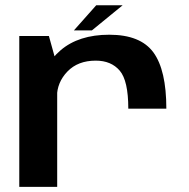

<svg xmlns="http://www.w3.org/2000/svg" viewBox="-20 -732 740 752"><path d="M482.5 -306.5H631.5Q631.5 -457.5 580.8 -526.8Q530 -596 408 -596Q288 -596 217 -534.8Q146 -473.5 146 -392L203 -352Q203 -409 244 -451.8Q285 -494.5 355 -494.5Q415.5 -494.5 449 -455.2Q482.5 -416 482.5 -306.5ZM55.5 0H204V-474L171.5 -591H55.5ZM269.5 -613H340L460.5 -711.5H357Z"/></svg>

Font: Anybody SemiExpanded SemiBold
Style: Regular
Weight: 600
Width: 6
Designer: Tyler Finck
Foundry: Etcetera Type Company
Version: Version 1.113;gftools[0.9.25]